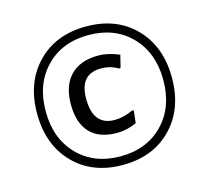

<svg xmlns="http://www.w3.org/2000/svg" viewBox="-92 -702 875 817"><g transform="rotate(-15 346.0 -293.0)"><path d="M137.5 -514Q219 -598 353 -598Q487 -598 568.5 -514Q650 -430 650 -293Q650 -156 568.5 -72Q487 12 353 12Q219 12 137.5 -72Q56 -156 56 -293Q56 -430 137.5 -514ZM540.5 -486.5Q469 -560 353 -560Q237 -560 165.5 -486.5Q94 -413 94 -293Q94 -173 165.5 -99.5Q237 -26 353 -26Q469 -26 540.5 -99.5Q612 -173 612 -293Q612 -413 540.5 -486.5ZM371 -465Q414 -465 463 -444L450 -391L444 -388Q410 -409 368 -409Q274 -409 274 -300Q274 -182 369 -182Q410 -182 450 -202L457 -200L451 -146Q409 -126 365 -126Q286 -126 245.5 -169Q205 -212 205 -294Q205 -376 248 -420.5Q291 -465 371 -465Z"/></g></svg>

Font: Alegreya Sans SC Medium
Style: Italic
Weight: 500
Italic angle: -7°
Designer: Juan Pablo del Peral
Foundry: Huerta Tipografica
Version: Version 2.007